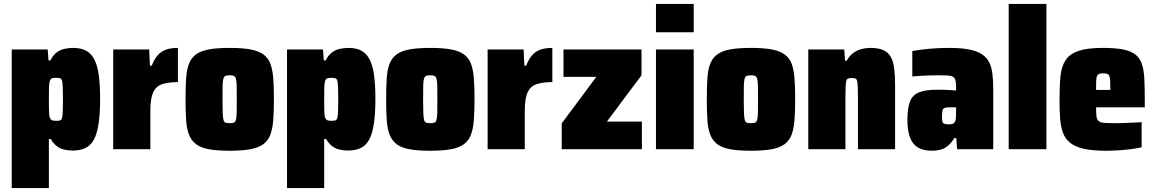

<svg xmlns="http://www.w3.org/2000/svg" viewBox="-20 -763 5906 982"><path d="M40 199V-510H224L228 -454H238Q250 -479 267.5 -493Q285 -507 307.5 -512.5Q330 -518 354 -518Q391 -518 417 -505.5Q443 -493 460 -463.5Q477 -434 484.5 -383.5Q492 -333 492 -257Q492 -183 484.5 -132Q477 -81 461 -50.5Q445 -20 418 -6.5Q391 7 352 7Q329 7 308 2Q287 -3 270 -16Q253 -29 240 -52H230V199ZM266 -145Q279 -145 286.5 -147Q294 -149 297 -159Q300 -169 301 -191.5Q302 -214 302 -255Q302 -296 301 -318.5Q300 -341 297 -351Q294 -361 286.5 -363Q279 -365 266 -365Q250 -365 243 -361Q236 -357 233 -341Q231 -332 230.5 -310.5Q230 -289 230 -255Q230 -221 230.5 -200Q231 -179 232 -172Q236 -154 243.5 -149.5Q251 -145 266 -145Z M559 0V-510H743L747 -427H756Q770 -462 787.5 -481.5Q805 -501 830 -509.5Q855 -518 890 -518V-343Q842 -343 810.5 -333Q779 -323 764 -291.5Q749 -260 749 -196V0Z M1155 8Q1091 8 1049.5 0.5Q1008 -7 983.5 -25Q959 -43 947 -73.5Q935 -104 932 -148.5Q929 -193 929 -255Q929 -318 932 -363Q935 -408 947 -438Q959 -468 983.5 -485.5Q1008 -503 1049.5 -510.5Q1091 -518 1155 -518Q1218 -518 1259.5 -510.5Q1301 -503 1326 -485.5Q1351 -468 1362.5 -438Q1374 -408 1377.5 -363Q1381 -318 1381 -255Q1381 -193 1377.5 -148.5Q1374 -104 1362.5 -73.5Q1351 -43 1326 -25Q1301 -7 1259.5 0.5Q1218 8 1155 8ZM1155 -133Q1168 -133 1175.5 -135.5Q1183 -138 1186.5 -150Q1190 -162 1190.5 -187Q1191 -212 1191 -255Q1191 -299 1190.5 -324Q1190 -349 1186.5 -360.5Q1183 -372 1175.5 -375Q1168 -378 1154 -378Q1141 -378 1133.5 -375Q1126 -372 1122.5 -360.5Q1119 -349 1118.5 -324Q1118 -299 1118 -255Q1118 -212 1119 -187Q1120 -162 1123 -150Q1126 -138 1133.5 -135.5Q1141 -133 1155 -133Z M1448 199V-510H1632L1636 -454H1646Q1658 -479 1675.5 -493Q1693 -507 1715.5 -512.5Q1738 -518 1762 -518Q1799 -518 1825 -505.5Q1851 -493 1868 -463.5Q1885 -434 1892.5 -383.5Q1900 -333 1900 -257Q1900 -183 1892.5 -132Q1885 -81 1869 -50.5Q1853 -20 1826 -6.5Q1799 7 1760 7Q1737 7 1716 2Q1695 -3 1678 -16Q1661 -29 1648 -52H1638V199ZM1674 -145Q1687 -145 1694.5 -147Q1702 -149 1705 -159Q1708 -169 1709 -191.5Q1710 -214 1710 -255Q1710 -296 1709 -318.5Q1708 -341 1705 -351Q1702 -361 1694.5 -363Q1687 -365 1674 -365Q1658 -365 1651 -361Q1644 -357 1641 -341Q1639 -332 1638.5 -310.5Q1638 -289 1638 -255Q1638 -221 1638.5 -200Q1639 -179 1640 -172Q1644 -154 1651.5 -149.5Q1659 -145 1674 -145Z M2181 8Q2117 8 2075.5 0.5Q2034 -7 2009.5 -25Q1985 -43 1973 -73.5Q1961 -104 1958 -148.5Q1955 -193 1955 -255Q1955 -318 1958 -363Q1961 -408 1973 -438Q1985 -468 2009.5 -485.5Q2034 -503 2075.5 -510.5Q2117 -518 2181 -518Q2244 -518 2285.5 -510.5Q2327 -503 2352 -485.5Q2377 -468 2388.5 -438Q2400 -408 2403.5 -363Q2407 -318 2407 -255Q2407 -193 2403.5 -148.5Q2400 -104 2388.5 -73.5Q2377 -43 2352 -25Q2327 -7 2285.5 0.5Q2244 8 2181 8ZM2181 -133Q2194 -133 2201.5 -135.5Q2209 -138 2212.5 -150Q2216 -162 2216.5 -187Q2217 -212 2217 -255Q2217 -299 2216.5 -324Q2216 -349 2212.5 -360.5Q2209 -372 2201.5 -375Q2194 -378 2180 -378Q2167 -378 2159.5 -375Q2152 -372 2148.5 -360.5Q2145 -349 2144.5 -324Q2144 -299 2144 -255Q2144 -212 2145 -187Q2146 -162 2149 -150Q2152 -138 2159.5 -135.5Q2167 -133 2181 -133Z M2474 0V-510H2658L2662 -427H2671Q2685 -462 2702.5 -481.5Q2720 -501 2745 -509.5Q2770 -518 2805 -518V-343Q2757 -343 2725.5 -333Q2694 -323 2679 -291.5Q2664 -260 2664 -196V0Z M2853 0V-132L3030 -370H2862V-510H3261V-378L3084 -141H3263V0Z M3335 -598V-743H3528V-598ZM3335 0V-510H3528V0Z M3821 8Q3757 8 3715.5 0.5Q3674 -7 3649.5 -25Q3625 -43 3613 -73.5Q3601 -104 3598 -148.5Q3595 -193 3595 -255Q3595 -318 3598 -363Q3601 -408 3613 -438Q3625 -468 3649.5 -485.5Q3674 -503 3715.5 -510.5Q3757 -518 3821 -518Q3884 -518 3925.5 -510.5Q3967 -503 3992 -485.5Q4017 -468 4028.5 -438Q4040 -408 4043.5 -363Q4047 -318 4047 -255Q4047 -193 4043.5 -148.5Q4040 -104 4028.5 -73.5Q4017 -43 3992 -25Q3967 -7 3925.5 0.5Q3884 8 3821 8ZM3821 -133Q3834 -133 3841.5 -135.5Q3849 -138 3852.5 -150Q3856 -162 3856.5 -187Q3857 -212 3857 -255Q3857 -299 3856.5 -324Q3856 -349 3852.5 -360.5Q3849 -372 3841.5 -375Q3834 -378 3820 -378Q3807 -378 3799.5 -375Q3792 -372 3788.5 -360.5Q3785 -349 3784.5 -324Q3784 -299 3784 -255Q3784 -212 3785 -187Q3786 -162 3789 -150Q3792 -138 3799.5 -135.5Q3807 -133 3821 -133Z M4114 0V-510H4298L4302 -453H4311Q4325 -478 4344 -492Q4363 -506 4385.5 -512Q4408 -518 4431 -518Q4473 -518 4498 -506.5Q4523 -495 4536 -472Q4549 -449 4553.5 -413Q4558 -377 4558 -329V0H4368V-271Q4368 -304 4367 -322.5Q4366 -341 4363.5 -350Q4361 -359 4354.5 -361.5Q4348 -364 4337 -364Q4325 -364 4318 -361.5Q4311 -359 4308.5 -349.5Q4306 -340 4305 -320Q4304 -300 4304 -264V0Z M4746 8Q4703 8 4675 -8.5Q4647 -25 4634 -60.5Q4621 -96 4621 -150Q4621 -211 4634.5 -244.5Q4648 -278 4681.5 -291Q4715 -304 4772 -304Q4780 -304 4791.5 -304Q4803 -304 4816.5 -303.5Q4830 -303 4843.5 -302Q4857 -301 4870 -300V-319Q4870 -341 4866.5 -353Q4863 -365 4854 -370.5Q4845 -376 4826 -377Q4807 -378 4776 -378Q4753 -378 4730.5 -377Q4708 -376 4686.5 -375Q4665 -374 4646 -372V-502Q4684 -509 4732 -513.5Q4780 -518 4835 -518Q4895 -518 4936 -510Q4977 -502 5002 -485.5Q5027 -469 5039.5 -444Q5052 -419 5056 -384.5Q5060 -350 5060 -305V0H4875L4871 -57H4861Q4846 -32 4828.5 -17.5Q4811 -3 4790.5 2.5Q4770 8 4746 8ZM4833 -127Q4843 -127 4849 -128.5Q4855 -130 4859.5 -134Q4864 -138 4866 -144Q4868 -150 4869 -161Q4870 -172 4870 -187V-214H4835Q4819 -214 4811 -211Q4803 -208 4800.5 -197.5Q4798 -187 4798 -167Q4798 -152 4799.5 -143Q4801 -134 4809 -130.5Q4817 -127 4833 -127Z M5139 0V-743H5332V0Z M5638 8Q5568 8 5523.5 -2Q5479 -12 5453.5 -32.5Q5428 -53 5416.5 -84Q5405 -115 5402 -157.5Q5399 -200 5399 -254Q5399 -324 5404 -374Q5409 -424 5430.5 -456Q5452 -488 5497 -503Q5542 -518 5622 -518Q5686 -518 5726.5 -509.5Q5767 -501 5789.5 -482Q5812 -463 5821.5 -432Q5831 -401 5833 -357Q5835 -313 5835 -254V-214H5586Q5586 -185 5588 -168.5Q5590 -152 5599 -144Q5608 -136 5628.5 -134.5Q5649 -133 5684 -133Q5699 -133 5720 -133.5Q5741 -134 5766.5 -135.5Q5792 -137 5819 -138V-10Q5800 -5 5770.5 -1Q5741 3 5706.5 5.5Q5672 8 5638 8ZM5659 -290V-303Q5659 -333 5658 -350Q5657 -367 5653.5 -375Q5650 -383 5642 -385.5Q5634 -388 5622 -388Q5609 -388 5601.5 -385Q5594 -382 5590.5 -374Q5587 -366 5586.5 -348.5Q5586 -331 5586 -303H5670Z"/></svg>

Font: Saira SemiCondensed Black
Style: Regular
Weight: 900
Width: 4
Designer: Hector Gatti with collaboration of the Omnibus-Type team
Foundry: Omnibus-Type
Version: Version 1.101